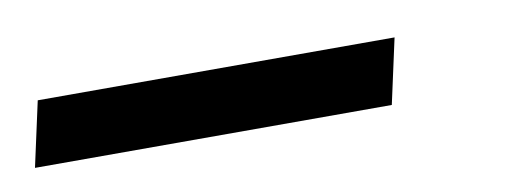

<svg xmlns="http://www.w3.org/2000/svg" viewBox="-115 26 490 186"><g transform="rotate(-10 129.5 119.0)"><path d="M-90 151 -76 87H275L261 151Z"/></g></svg>

Font: Noto Sans UI SemiCondensed
Style: Italic
Weight: 400
Width: 4
Italic angle: -12°
Designer: Monotype Design Team
Foundry: Monotype Imaging Inc.
Version: Version 1.901